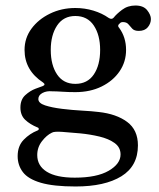

<svg xmlns="http://www.w3.org/2000/svg" viewBox="-20 -481 577 696"><path d="M254 195Q174 195 128 181.5Q82 168 63 143Q44 118 44 85Q44 48 66 25.5Q88 3 116 -8Q121 -10 120.5 -14Q120 -18 116 -19Q89 -30 71.5 -46.5Q54 -63 54 -91Q54 -120 71.5 -136Q89 -152 109 -159.5Q129 -167 135 -169Q147 -174 136 -182Q69 -226 69 -300Q69 -343 94 -377Q119 -411 161 -431.5Q203 -452 253 -452Q287 -452 318.5 -442.5Q350 -433 374 -416Q385 -409 392 -417Q402 -430 422.5 -445.5Q443 -461 471 -461Q500 -461 513.5 -444Q527 -427 527 -412Q527 -396 516 -382.5Q505 -369 483 -369Q467 -369 459.5 -377Q452 -385 445.5 -393Q439 -401 425 -401Q419 -401 415.5 -397.5Q412 -394 410 -392Q406 -386 412 -380Q437 -346 437 -300Q437 -257 413.5 -222.5Q390 -188 348.5 -167.5Q307 -147 253 -147Q229 -147 206.5 -148.5Q184 -150 169 -150Q149 -152 134 -144Q119 -136 119 -122Q119 -107 143.5 -99Q168 -91 204.5 -86.5Q241 -82 277.5 -80Q314 -78 338 -75Q402 -68 441 -39Q480 -10 480 46Q480 121 420 158Q360 195 254 195ZM251 163Q331 163 374 138Q417 113 417 79Q417 53 395.5 37.5Q374 22 340.5 14Q307 6 271 2.5Q235 -1 205 -3Q176 -5 168 0Q149 9 132 31Q115 53 115 81Q115 120 149.5 141.5Q184 163 251 163ZM253 -177Q297 -177 320 -211Q343 -245 343 -300Q343 -354 320 -388.5Q297 -423 253 -423Q210 -423 187 -388.5Q164 -354 164 -300Q164 -245 187 -211Q210 -177 253 -177Z"/></svg>

Font: Zen Old Mincho Medium
Style: Regular
Weight: 500
Designer: Yoshimichi Ohira
Foundry: Positype
Version: Version 1.500